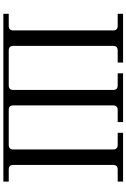

<svg xmlns="http://www.w3.org/2000/svg" viewBox="175 -927 752 1142"><g transform="rotate(90 551.0 -356.0)"><path d="M62 0V-32H134Q161 -32 161 -59V-653Q161 -680 134 -680H62V-712H352V-680H280Q253 -680 253 -653V-59Q253 -32 280 -32H488Q515 -32 515 -59V-653Q515 -680 488 -680H416V-712H706V-680H634Q607 -680 607 -653V-59Q607 -32 634 -32H842Q869 -32 869 -59V-653Q869 -680 842 -680H770V-712H1060V-680H988Q961 -680 961 -653V-59Q961 -32 988 -32H1060V0Z"/></g></svg>

Font: Old Standard TT
Style: Regular
Weight: 400
Designer: Alexey Kryukov <alexios@thessalonica.org.ru>
Version: Version 1.0